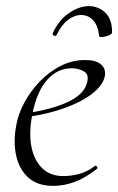

<svg xmlns="http://www.w3.org/2000/svg" viewBox="-20 -595 386 627"><path d="M154 12Q102 12 72 -15.5Q42 -43 32.5 -88Q23 -133 33 -185Q39 -222 59.5 -260Q80 -298 110.5 -329.5Q141 -361 178.5 -380Q216 -399 258 -399Q293 -399 310 -384.5Q327 -370 322 -345Q317 -322 294.5 -300.5Q272 -279 236.5 -261.5Q201 -244 157.5 -231.5Q114 -219 67 -213L69 -226Q147 -237 200.5 -261.5Q254 -286 264 -324Q272 -352 254 -362Q236 -372 215 -372Q179 -372 152 -351Q125 -330 108.5 -295Q92 -260 85 -218Q74 -161 82.5 -116.5Q91 -72 117.5 -46Q144 -20 187 -20Q212 -20 238.5 -27Q265 -34 290 -53Q293 -55 296.5 -51Q300 -47 297 -44Q259 -14 224 -1Q189 12 154 12ZM304 -477Q300 -512 284 -529Q268 -546 245 -546Q223 -546 201.5 -529.5Q180 -513 165 -481Q162 -476 156.5 -478.5Q151 -481 152 -486Q172 -530 205.5 -552.5Q239 -575 270 -575Q301 -575 323.5 -554Q346 -533 346 -490Q346 -485 339.5 -481.5Q333 -478 325 -476Q317 -474 310.5 -474Q304 -474 304 -477Z"/></svg>

Font: Cormorant Infant Light
Style: Italic
Weight: 300
Italic angle: -10°
Designer: Christian Thalmann (Catharsis Fonts)
Foundry: Catharsis Fonts
Version: Version 4.001